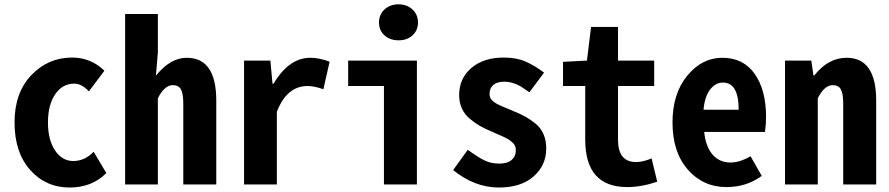

<svg xmlns="http://www.w3.org/2000/svg" viewBox="-20 -836 4030 870"><path d="M295.9 13.7Q187.5 13.7 116.7 -65.9Q45.9 -145.5 45.9 -281.2Q45.9 -416 122.1 -495.6Q198.2 -575.2 306.6 -575.2Q391.6 -575.2 453.1 -515.6L382.8 -421.9Q350.6 -457 316.4 -457Q262.7 -457 230 -408.7Q197.3 -360.4 197.3 -281.2Q197.3 -202.1 229.5 -154.3Q261.7 -106.4 311.5 -106.4Q364.3 -106.4 404.3 -148.4L461.9 -51.8Q396.5 13.7 295.9 13.7Z M546.9 0V-772.5H695.3V-597.7L686.5 -493.2Q752 -574.2 826.2 -574.2Q960 -574.2 960 -379.9V0H810.5V-367.2Q810.5 -412.1 799.8 -431.2Q789.1 -450.2 762.7 -450.2Q725.6 -450.2 695.3 -390.6V0Z M1085.9 0V-561.5H1205.1L1214.8 -457H1219.7Q1289.1 -574.2 1386.7 -574.2Q1425.8 -574.2 1473.6 -556.6L1445.3 -431.6Q1404.3 -446.3 1374 -446.3Q1279.3 -446.3 1234.4 -329.1V0Z M1719.7 0V-446.3H1557.6V-561.5H1869.1V0ZM1786.1 -653.3Q1747.1 -653.3 1722.2 -675.8Q1697.3 -698.2 1697.3 -734.4Q1697.3 -769.5 1722.2 -793Q1747.1 -816.4 1786.1 -816.4Q1824.2 -816.4 1849.1 -793Q1874 -769.5 1874 -734.4Q1874 -698.2 1849.1 -675.8Q1824.2 -653.3 1786.1 -653.3Z M2240.2 13.7Q2130.9 13.7 2033.2 -65.4L2099.6 -157.2Q2146.5 -123 2175.8 -108.9Q2205.1 -94.7 2242.2 -94.7Q2279.3 -94.7 2298.3 -111.3Q2317.4 -127.9 2317.4 -155.3Q2317.4 -164.1 2314.9 -171.9Q2312.5 -179.7 2305.7 -186.5Q2298.8 -193.4 2293 -198.2Q2287.1 -203.1 2274.9 -209.5Q2262.7 -215.8 2254.9 -219.2Q2247.1 -222.7 2231 -229.5Q2214.8 -236.3 2207 -240.2Q2176.8 -252.9 2155.3 -265.1Q2133.8 -277.3 2109.9 -296.9Q2085.9 -316.4 2073.2 -343.8Q2060.5 -371.1 2060.5 -405.3Q2060.5 -480.5 2115.7 -527.8Q2170.9 -575.2 2262.7 -575.2Q2319.3 -575.2 2360.4 -557.6Q2401.4 -540 2445.3 -506.8L2378.9 -418Q2352.5 -436.5 2339.8 -444.3Q2327.1 -452.1 2307.1 -459Q2287.1 -465.8 2265.6 -465.8Q2232.4 -465.8 2215.3 -451.2Q2198.2 -436.5 2198.2 -411.1Q2198.2 -402.3 2200.7 -395Q2203.1 -387.7 2209.5 -381.8Q2215.8 -376 2221.7 -371.6Q2227.5 -367.2 2238.8 -361.8Q2250 -356.4 2257.8 -353Q2265.6 -349.6 2281.2 -343.3Q2296.9 -336.9 2305.7 -333Q2336.9 -320.3 2358.4 -308.6Q2379.9 -296.9 2404.8 -277.3Q2429.7 -257.8 2442.4 -229Q2455.1 -200.2 2455.1 -163.1Q2455.1 -86.9 2397.9 -36.6Q2340.8 13.7 2240.2 13.7Z M2822.3 11.7Q2631.8 11.7 2631.8 -203.1V-446.3H2531.2V-555.7L2639.6 -561.5L2658.2 -713.9H2780.3V-561.5H2944.3V-446.3H2780.3V-203.1Q2780.3 -101.6 2862.3 -101.6Q2892.6 -101.6 2932.6 -118.2L2958 -12.7Q2886.7 11.7 2822.3 11.7Z M3271.5 11.7Q3166 11.7 3096.7 -67.4Q3027.3 -146.5 3027.3 -281.2Q3027.3 -412.1 3094.2 -493.2Q3161.1 -574.2 3252.9 -574.2Q3348.6 -574.2 3399.9 -501Q3451.2 -427.7 3451.2 -306.6Q3451.2 -272.5 3446.3 -238.3H3170.9Q3177.7 -170.9 3209 -135.3Q3240.2 -99.6 3290 -99.6Q3332 -99.6 3380.9 -127.9L3431.6 -39.1Q3363.3 11.7 3271.5 11.7ZM3168 -338.9H3327.1Q3327.1 -461.9 3255.9 -461.9Q3221.7 -461.9 3197.3 -429.7Q3172.9 -397.5 3168 -338.9Z M3537.1 0V-561.5H3656.2L3666 -494.1H3669.9Q3732.4 -574.2 3816.4 -574.2Q3950.2 -574.2 3950.2 -379.9V0H3800.8V-367.2Q3800.8 -412.1 3790 -431.2Q3779.3 -450.2 3752.9 -450.2Q3715.8 -450.2 3685.5 -390.6V0Z"/></svg>

Font: GenEi Gothic M Regular
Style: Bold
Weight: 700
Designer: o_tamon (Modified); [Source Han Sans]
Ryoko NISHIZUKA  (kana & ideographs); Paul D. Hunt (Latin, Greek & Cyrillic); Wenl
Version: Version 1.1a;Original Version 1.004